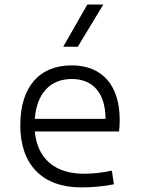

<svg xmlns="http://www.w3.org/2000/svg" viewBox="-20 -815 626 845"><path d="M338.4 9.8C384.8 9.8 436 5.4 481.4 -3.9L472.2 -64C432.6 -55.2 388.7 -50.3 350.1 -50.3C221.2 -50.3 144 -117.2 133.3 -236.3H503.9C505.9 -250 506.8 -268.1 506.8 -287.1C506.8 -440.4 429.2 -527.3 295.4 -527.3C151.9 -527.3 69.3 -431.2 69.3 -263.7C69.3 -89.4 167 9.8 338.4 9.8ZM133.3 -292C141.6 -403.3 200.2 -467.3 296.4 -467.3C390.1 -467.3 444.3 -403.8 444.3 -292ZM258.3 -609.4H322.3L434.6 -794.9H364.3Z"/></svg>

Font: Cascadia Mono NF Light
Style: Regular
Weight: 300
Monospace: yes
Designer: Aaron Bell
Foundry: Saja Typeworks
Version: Version 2404.023